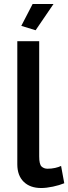

<svg xmlns="http://www.w3.org/2000/svg" viewBox="-20 -937 343 965"><path d="M67 -730H177V-151Q177 -111 189 -100Q201 -89 219 -89Q239 -89 257 -93Q275 -97 287 -103L303 -16Q279 -6 246 1Q213 8 187 8Q131 8 99 -23.5Q67 -55 67 -111ZM159 -785 87 -807 144 -917H249Z"/></svg>

Font: Raleway SemiBold
Style: Regular
Weight: 600
Designer: Matt McInerney, Pablo Impallari, Rodrigo Fuenzalida
Foundry: Matt McInerney, Pablo Impallari, Rodrigo Fuenzalida
Version: Version 4.026